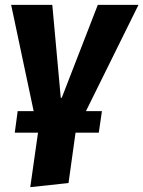

<svg xmlns="http://www.w3.org/2000/svg" viewBox="-20 -551 592 793"><path d="M263 205 292 -3H388L401 -92H335L552 -531H384L235 -147H231L196 -531H26L119 -92H53L41 -3H137L105 222Z"/></svg>

Font: Fira Sans OT
Style: Bold Italic
Weight: 700
Italic angle: -8°
Designer: Carrois Corporate & Edenspiekermann
Foundry: Carrois Corporate GbR & Edenspiekermann AG
Version: Version 2.001